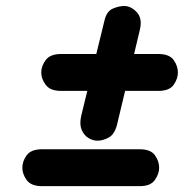

<svg xmlns="http://www.w3.org/2000/svg" viewBox="-20 -772 624 640"><path d="M304.5 -303Q289.5 -303 274.8 -312Q260 -321 252.2 -339.2Q244.5 -357.5 250.5 -385L271 -469H183.5Q147.5 -469 132.5 -489Q117.5 -509 117.5 -530.5Q117.5 -552 132.5 -572Q147.5 -592 183.5 -592H301L328 -702.5Q335 -734 355.5 -743Q376 -752 394 -752Q416.5 -752 435.8 -731.5Q455 -711 446.5 -674L427 -592H508Q544.5 -592 558.8 -572Q573 -552 573 -530.5Q573 -509.5 558.8 -489.2Q544.5 -469 508 -469H397L370 -356Q362 -324.5 342.8 -313.8Q323.5 -303 304.5 -303ZM54.5 -213Q54.5 -235 69.2 -254.8Q84 -274.5 120.5 -274.5H445.5Q482 -274.5 496.2 -254.8Q510.5 -235 510.5 -213Q510.5 -192.5 496.2 -172Q482 -151.5 445.5 -151.5H120.5Q84 -151.5 69.2 -171.5Q54.5 -191.5 54.5 -213Z"/></svg>

Font: Edu VIC WA NT Hand Pre
Style: Regular
Weight: 400
Designer: Tina and Corey Anderson, Eben Sorkin, Mirko Velimirovic
Foundry: Google for Education
Version: Version 1.000